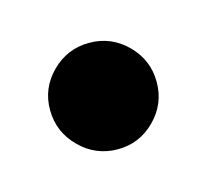

<svg xmlns="http://www.w3.org/2000/svg" viewBox="-71 -604 513 477"><g transform="rotate(30 186.0 -365.5)"><path d="M323 -365Q323 -308 283 -268.5Q243 -229 186 -229Q129 -229 89 -268.5Q49 -308 49 -365Q49 -422 89 -462Q129 -502 186 -502Q243 -502 283 -462Q323 -422 323 -365Z"/></g></svg>

Font: Apparatus SIL
Style: Italic
Weight: 400
Italic angle: -11°
Version: Version 1.0